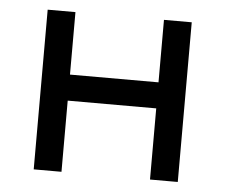

<svg xmlns="http://www.w3.org/2000/svg" viewBox="-41 -505 646 551"><g transform="rotate(5 282.5 -230.0)"><path d="M410 -460V-280H155V-460H75V0H155V-205H410V0H490V-460Z"/></g></svg>

Font: Jost
Style: Regular
Weight: 400
Version: Version 3.710